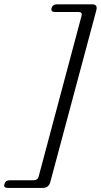

<svg xmlns="http://www.w3.org/2000/svg" viewBox="-101 -768 480 914"><path d="M83.5 70.5 287 -692Q292.5 -711 272.5 -711H160Q139.5 -711 144.5 -729.5Q149.5 -747.5 170.5 -747.5H338Q365 -747.5 357.5 -719L138.5 98.5Q131 126.5 103 126.5H-64.5Q-85 126.5 -80 108.5Q-75 90 -54 90H58.5Q79 90 83.5 70.5Z"/></svg>

Font: Fraunces 9pt Soft Light
Style: Italic
Weight: 300
Italic angle: -16°
Version: Version 1.000;[0bf87f6ff]